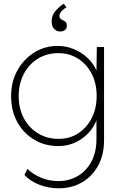

<svg xmlns="http://www.w3.org/2000/svg" viewBox="-20 -779 654 1037"><path d="M297 238Q242 238 193 219Q144 200 112 166L128 133Q159 163 202.5 181Q246 199 296 199Q353 199 399.5 172Q446 145 473.5 94Q501 43 501 -28V-129Q477 -68 420.5 -29Q364 10 295 10Q222 10 164 -25Q106 -60 73 -120.5Q40 -181 40 -259Q40 -338 74 -399Q108 -460 165 -495.5Q222 -531 291 -531Q337 -531 379 -513.5Q421 -496 453 -466Q485 -436 501 -398L503 -525H542V-23Q542 58 509.5 116.5Q477 175 422 206.5Q367 238 297 238ZM297 -29Q356 -29 402 -58.5Q448 -88 475 -140.5Q502 -193 502 -261Q502 -328 475.5 -380Q449 -432 402 -462Q355 -492 295 -492Q233 -492 184.5 -462Q136 -432 108.5 -379.5Q81 -327 81 -259Q81 -193 108.5 -141Q136 -89 185 -59Q234 -29 297 -29ZM305 -609Q286 -609 272.5 -623Q259 -637 259 -663Q259 -695 277.5 -717.5Q296 -740 324 -759L339 -740Q326 -732 313.5 -719.5Q301 -707 301 -692Q301 -678 319 -670Q330 -666 335.5 -659Q341 -652 341 -639Q341 -626 331.5 -617.5Q322 -609 305 -609Z"/></svg>

Font: Readex Pro Light
Style: Regular
Weight: 300
Designer: Bonnie Shaver-Troup, Thomas Jockin
Foundry: Lexend
Version: Version 1.200; ttfautohint (v1.8.3)